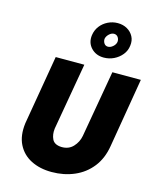

<svg xmlns="http://www.w3.org/2000/svg" viewBox="-148 -1121 1030 1257"><g transform="rotate(15 366.5 -493.0)"><path d="M434 -898Q437 -916 453.5 -931.5Q470 -947 488 -946Q505 -945 514 -931Q523 -917 521 -900Q518 -882 501 -867.5Q484 -853 466 -854Q450 -855 441.5 -868.5Q433 -882 434 -898ZM348 -900Q341 -848 374 -813Q407 -778 460 -778Q496 -778 528 -793.5Q560 -809 582 -836Q604 -863 608 -898Q613 -933 598.5 -960.5Q584 -988 556 -1004Q528 -1020 492 -1020Q457 -1020 425.5 -1004.5Q394 -989 373.5 -962Q353 -935 348 -900ZM156 -700 76 -230Q65 -145 94.5 -86Q124 -27 184 3.5Q244 34 324 34Q407 34 477 4Q547 -26 593.5 -85Q640 -144 654 -230L733 -700H540L461 -247Q453 -204 423 -172Q393 -140 344 -141Q296 -143 281 -174Q266 -205 271 -246L350 -700Z"/></g></svg>

Font: Jost* 800 Heavy Italic
Style: Italic
Weight: 800
Italic angle: -10°
Version: Version 3.200; ttfautohint (v0.97) -l 8 -r 50 -G 200 -x 14 -